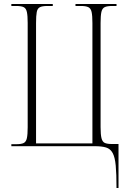

<svg xmlns="http://www.w3.org/2000/svg" viewBox="-20 -734 646 964"><path d="M565 210Q565 139 561 97Q557 55 545.5 34Q534 13 512.5 6.5Q491 0 455 0H37V-10H62Q87 -10 99 -16Q111 -22 115 -40.5Q119 -59 119 -95V-619Q119 -655 115 -673.5Q111 -692 99 -698Q87 -704 62 -704H37V-714H245V-704H218Q193 -704 180.5 -698Q168 -692 164.5 -673.5Q161 -655 161 -618V-14H444V-618Q444 -655 440 -673.5Q436 -692 423.5 -698Q411 -704 387 -704H359V-714H565V-704H543Q518 -704 505.5 -698Q493 -692 489 -673.5Q485 -655 485 -618V-96Q485 -59 489.5 -40.5Q494 -22 506 -16.5Q518 -11 541 -11H575V210Z"/></svg>

Font: Noto Serif Display Condensed ExtraLight
Style: Regular
Weight: 200
Width: 3
Designer: Monotype Design Team
Foundry: Monotype Imaging Inc.
Version: Version 2.009